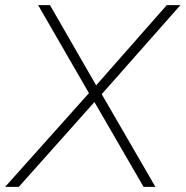

<svg xmlns="http://www.w3.org/2000/svg" viewBox="-34 -725 720 745"><path d="M-14 0 315 -368V-357L114 -705H160L343 -387H333L613 -705H666L354 -352V-371L569 0H523L325 -342H344L39 0Z"/></svg>

Font: Nunito Sans 12pt ExtraLight
Style: Italic
Weight: 200
Italic angle: -9°
Designer: Vernon Adams
Foundry: Vernon Adams
Version: Version 3.101;gftools[0.9.27]